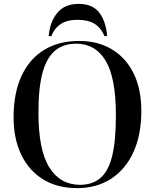

<svg xmlns="http://www.w3.org/2000/svg" viewBox="-20 -955 798 989"><path d="M377 14Q276 14 203 -30.5Q130 -75 90 -157Q50 -239 50 -351Q50 -475 90.5 -563Q131 -651 206.5 -697.5Q282 -744 387 -744Q485 -744 557 -700.5Q629 -657 668.5 -576.5Q708 -496 708 -383Q708 -262 668 -173Q628 -84 553.5 -35Q479 14 377 14ZM392 -3Q455 -3 496.5 -37.5Q538 -72 557.5 -150.5Q577 -229 577 -360Q577 -555 524 -642.5Q471 -730 372 -730Q307 -730 264 -694.5Q221 -659 199.5 -581.5Q178 -504 178 -375Q178 -181 234.5 -92Q291 -3 392 -3ZM385 -935Q456 -935 490.5 -891Q525 -847 532 -771L519 -768Q500 -812 467 -832.5Q434 -853 380 -853Q325 -853 292 -830.5Q259 -808 244 -768L231 -770Q237 -842 275 -888.5Q313 -935 385 -935Z"/></svg>

Font: Literata 72pt Medium
Style: Regular
Weight: 500
Designer: Latin by Veronika Burian and Jose Scaglione. Greek by Irene Vlachou. Cyrillic by Vera Evstafieva.
Foundry: TypeTogether
Version: Version 3.002